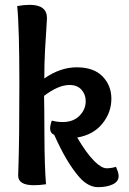

<svg xmlns="http://www.w3.org/2000/svg" viewBox="-20 -763 533 793"><path d="M267 -412Q221 -412 162 -367Q163 -329 163.5 -202Q164 -75 170 -2Q143 2 120 2Q55 2 55 -38Q55 -45 56.5 -87Q58 -129 59 -215Q60 -301 60 -414Q60 -650 51 -738Q79 -743 103 -743Q174 -743 174 -688Q174 -679 171.5 -645.5Q169 -612 166 -556.5Q163 -501 163 -439Q229 -485 297 -485Q367 -485 403.5 -447.5Q440 -410 440 -355Q440 -298 402.5 -252Q365 -206 299 -195Q336 -131 371 -96Q400 -68 420 -68Q440 -68 459 -74Q470 -49 470 -36Q470 -13 445.5 -1.5Q421 10 385 10Q344 10 307 -32Q254 -93 204 -206Q187 -213 187 -233Q187 -246 194 -265Q215 -259 239 -259Q283 -259 308.5 -285Q334 -311 334 -345Q334 -373 316.5 -392.5Q299 -412 267 -412Z"/></svg>

Font: Overlock
Style: Bold
Weight: 700
Designer: Dario Muhafara
Foundry: Dario Manuel Muhafara
Version: Version 1.001